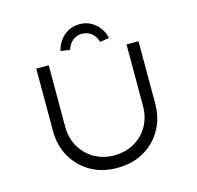

<svg xmlns="http://www.w3.org/2000/svg" viewBox="-125 -1023 1192 1161"><g transform="rotate(-15 471.0 -442.5)"><path d="M469 7Q374 7 302.5 -34.5Q231 -76 190.5 -147.5Q150 -219 150 -311V-700H228V-316Q228 -245 260 -189.5Q292 -134 347 -102.5Q402 -71 469 -71Q541 -71 596.5 -102.5Q652 -134 683.5 -189.5Q715 -245 715 -316V-700H790V-310Q790 -219 749.5 -147.5Q709 -76 637 -34.5Q565 7 469 7ZM377 -756 319 -765Q328 -802 349 -830.5Q370 -859 401.5 -875.5Q433 -892 471 -892Q510 -892 541 -875.5Q572 -859 593.5 -830.5Q615 -802 623 -765L565 -756Q554 -793 529 -812.5Q504 -832 471 -832Q438 -832 413 -812.5Q388 -793 377 -756Z"/></g></svg>

Font: Lexend Mega Light
Style: Regular
Weight: 300
Version: Version 1.007